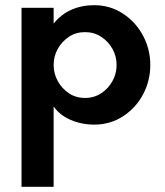

<svg xmlns="http://www.w3.org/2000/svg" viewBox="-20 -471 637 741"><path d="M63 250V-441H187V-380Q216 -416 256 -433.5Q296 -451 343 -451Q405 -451 454.5 -418.5Q504 -386 532 -333.5Q560 -281 560 -220Q560 -159 532 -106.5Q504 -54 454.5 -22Q405 10 343 10Q312 10 282 2Q252 -6 227.5 -21.5Q203 -37 187 -60V250ZM308 -93Q343 -93 370.5 -111Q398 -129 414 -158Q430 -187 430 -220Q430 -254 414 -282.5Q398 -311 370.5 -329Q343 -347 308 -347Q273 -347 246 -329Q219 -311 203 -282.5Q187 -254 187 -220Q187 -187 203 -158Q219 -129 246 -111Q273 -93 308 -93Z"/></svg>

Font: Teachers SemiBold
Style: Regular
Weight: 600
Version: Version 1.001